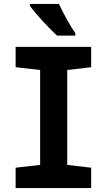

<svg xmlns="http://www.w3.org/2000/svg" viewBox="-20 -951 540 971"><path d="M269 -771H361V-783C338 -815 297 -889 278 -931H131V-922C157 -884 233 -802 269 -771ZM59 0H441V-103L320 -117V-597L441 -611V-714H59V-611L183 -597V-117L59 -103Z"/></svg>

Font: Noto Sans Mono ExtraCondensed ExtraBold
Style: Regular
Weight: 800
Width: 2
Designer: Monotype Design Team
Foundry: Monotype Imaging Inc.
Version: Version 2.014